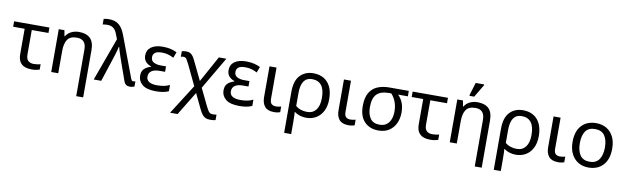

<svg xmlns="http://www.w3.org/2000/svg" viewBox="-54 -1452 7711 2367"><g transform="rotate(10 3802.0 -268.0)"><path d="M332 11Q286 11 247 -2.5Q208 -16 184 -52Q160 -88 160 -155V-468H16V-536H458V-468H249V-164Q249 -106 275.5 -83Q302 -60 345 -60Q367 -60 390.5 -63.5Q414 -67 430 -71V-5Q416 1 388.5 6Q361 11 332 11Z M930 240V-343Q930 -472 815 -472Q730 -472 696.5 -422Q663 -372 663 -278V0H575V-536H646L659 -463H664Q690 -505 733.5 -525.5Q777 -546 828 -546Q920 -546 968.5 -499.5Q1017 -453 1017 -349V240Z M1560 10Q1531 10 1512.5 -3Q1494 -16 1481 -53L1402 -276Q1394 -300 1382.5 -333Q1371 -366 1361 -398Q1351 -430 1346 -451H1342Q1335 -415 1320.5 -368Q1306 -321 1293 -281L1201 0H1107L1303 -538L1277 -605Q1261 -649 1231.5 -671Q1202 -693 1154 -693Q1136 -693 1122.5 -691Q1109 -689 1098 -687V-757Q1112 -761 1128.5 -763Q1145 -765 1165 -765Q1242 -765 1289 -726.5Q1336 -688 1368 -602L1558 -97Q1566 -76 1572.5 -69Q1579 -62 1590 -62Q1598 -62 1605 -64Q1612 -66 1617 -67V-2Q1606 3 1591.5 6.5Q1577 10 1560 10Z M1885 10Q1769 10 1715.5 -34.5Q1662 -79 1662 -146Q1662 -206 1695.5 -235Q1729 -264 1775 -277V-282Q1732 -296 1706 -325.5Q1680 -355 1680 -403Q1680 -471 1732 -508.5Q1784 -546 1878 -546Q1934 -546 1979.5 -534.5Q2025 -523 2054 -507L2026 -434Q1994 -452 1957.5 -462.5Q1921 -473 1878 -473Q1818 -473 1792.5 -452.5Q1767 -432 1767 -397Q1767 -351 1803.5 -332.5Q1840 -314 1888 -314H1957V-246H1888Q1822 -246 1787.5 -221.5Q1753 -197 1753 -151Q1753 -108 1787.5 -86.5Q1822 -65 1885 -65Q1937 -65 1975.5 -73Q2014 -81 2045 -97V-19Q2014 -3 1973 3.5Q1932 10 1885 10Z M2105 240 2342 -133 2223 -383Q2204 -422 2189.5 -445Q2175 -468 2149 -468Q2130 -468 2116 -462V-531Q2127 -534 2137 -536.5Q2147 -539 2168 -539Q2198 -539 2217.5 -530Q2237 -521 2253.5 -499.5Q2270 -478 2288 -439L2399 -209L2579 -536H2673L2436 -131L2536 76Q2558 121 2574.5 144.5Q2591 168 2628 168Q2641 168 2652.5 166.5Q2664 165 2673 164V232Q2662 235 2647 237.5Q2632 240 2611 240Q2572 240 2547 228.5Q2522 217 2503.5 192Q2485 167 2466 127L2379 -55L2199 240Z M2929 10Q2813 10 2759.5 -34.5Q2706 -79 2706 -146Q2706 -206 2739.5 -235Q2773 -264 2819 -277V-282Q2776 -296 2750 -325.5Q2724 -355 2724 -403Q2724 -471 2776 -508.5Q2828 -546 2922 -546Q2978 -546 3023.5 -534.5Q3069 -523 3098 -507L3070 -434Q3038 -452 3001.5 -462.5Q2965 -473 2922 -473Q2862 -473 2836.5 -452.5Q2811 -432 2811 -397Q2811 -351 2847.5 -332.5Q2884 -314 2932 -314H3001V-246H2932Q2866 -246 2831.5 -221.5Q2797 -197 2797 -151Q2797 -108 2831.5 -86.5Q2866 -65 2929 -65Q2981 -65 3019.5 -73Q3058 -81 3089 -97V-19Q3058 -3 3017 3.5Q2976 10 2929 10Z M3364 10Q3285 10 3249 -32.5Q3213 -75 3213 -150V-536H3301V-147Q3301 -98 3322 -80.5Q3343 -63 3375 -63Q3395 -63 3410.5 -66Q3426 -69 3441 -73V-2Q3428 3 3409 6.5Q3390 10 3364 10Z M3533 240V-275Q3533 -412 3596.5 -479Q3660 -546 3761 -546Q3878 -546 3943 -472Q4008 -398 4008 -263Q4008 -178 3977 -116.5Q3946 -55 3891.5 -22.5Q3837 10 3767 10Q3727 10 3689 -1.5Q3651 -13 3622 -35H3617Q3619 -19 3620 17Q3621 53 3621 98V240ZM3766 -63Q3838 -63 3877.5 -114.5Q3917 -166 3917 -263Q3917 -370 3876.5 -421Q3836 -472 3759 -472Q3622 -472 3622 -274V-112Q3651 -87 3688.5 -75Q3726 -63 3766 -63Z M4296 10Q4217 10 4181 -32.5Q4145 -75 4145 -150V-536H4233V-147Q4233 -98 4254 -80.5Q4275 -63 4307 -63Q4327 -63 4342.5 -66Q4358 -69 4373 -73V-2Q4360 3 4341 6.5Q4322 10 4296 10Z M4671 10Q4562 10 4496 -58Q4430 -126 4430 -256Q4430 -357 4465 -418.5Q4500 -480 4564 -508Q4628 -536 4715 -536H4957V-468H4835Q4873 -431 4894 -379.5Q4915 -328 4915 -256Q4915 -184 4887.5 -123.5Q4860 -63 4806 -26.5Q4752 10 4671 10ZM4673 -63Q4727 -63 4761 -89Q4795 -115 4811 -158.5Q4827 -202 4827 -254Q4827 -382 4750 -468H4715Q4617 -468 4568 -418.5Q4519 -369 4519 -256Q4519 -171 4555 -117Q4591 -63 4673 -63Z M5321 11Q5275 11 5236 -2.5Q5197 -16 5173 -52Q5149 -88 5149 -155V-468H5005V-536H5447V-468H5238V-164Q5238 -106 5264.5 -83Q5291 -60 5334 -60Q5356 -60 5379.5 -63.5Q5403 -67 5419 -71V-5Q5405 1 5377.5 6Q5350 11 5321 11Z M5919 240V-343Q5919 -472 5804 -472Q5719 -472 5685.5 -422Q5652 -372 5652 -278V0H5564V-536H5635L5648 -463H5653Q5679 -505 5722.5 -525.5Q5766 -546 5817 -546Q5909 -546 5957.5 -499.5Q6006 -453 6006 -349V240ZM5704 -606V-618L5752 -776H5858V-766L5763 -606Z M6157 240V-275Q6157 -412 6220.5 -479Q6284 -546 6385 -546Q6502 -546 6567 -472Q6632 -398 6632 -263Q6632 -178 6601 -116.5Q6570 -55 6515.5 -22.5Q6461 10 6391 10Q6351 10 6313 -1.5Q6275 -13 6246 -35H6241Q6243 -19 6244 17Q6245 53 6245 98V240ZM6390 -63Q6462 -63 6501.5 -114.5Q6541 -166 6541 -263Q6541 -370 6500.5 -421Q6460 -472 6383 -472Q6246 -472 6246 -274V-112Q6275 -87 6312.5 -75Q6350 -63 6390 -63Z M6920 10Q6841 10 6805 -32.5Q6769 -75 6769 -150V-536H6857V-147Q6857 -98 6878 -80.5Q6899 -63 6931 -63Q6951 -63 6966.5 -66Q6982 -69 6997 -73V-2Q6984 3 6965 6.5Q6946 10 6920 10Z M7550 -269Q7550 -136 7482.5 -63Q7415 10 7300 10Q7229 10 7173.5 -22.5Q7118 -55 7086 -117.5Q7054 -180 7054 -269Q7054 -402 7121 -474Q7188 -546 7303 -546Q7376 -546 7431.5 -513.5Q7487 -481 7518.5 -419.5Q7550 -358 7550 -269ZM7145 -269Q7145 -174 7182.5 -118.5Q7220 -63 7302 -63Q7383 -63 7421 -118.5Q7459 -174 7459 -269Q7459 -364 7421 -418Q7383 -472 7301 -472Q7219 -472 7182 -418Q7145 -364 7145 -269Z"/></g></svg>

Font: Noto Sans Living
Style: Regular
Weight: 400
Designer: Monotype Design Team
Foundry: Monotype Imaging Inc.
Version: Version 2.013; ttfautohint (v1.8.4.7-5d5b)